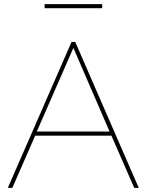

<svg xmlns="http://www.w3.org/2000/svg" viewBox="-20 -914 714 934"><path d="M197 -874V-894H477V-874ZM328 -710H346L655 0H633L522 -254H151L40 0H18ZM513 -274 337 -681 159 -274Z"/></svg>

Font: Raleway-v4020 Thin
Style: Regular
Weight: 250
Designer: Matt McInerney, Pablo Impallari, Rodrigo Fuenzalida
Foundry: Matt McInerney, Pablo Impallari, Rodrigo Fuenzalida
Version: Version 4.020;PS 004.020;hotconv 1.0.88;makeotf.lib2.5.64775